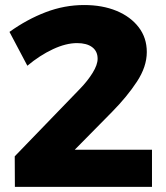

<svg xmlns="http://www.w3.org/2000/svg" viewBox="-20 -728 645 748"><path d="M291.9 -382.3Q321.6 -413 340.9 -444.3Q360.3 -475.6 360.3 -499.1Q360.3 -528.3 339.2 -544.2Q318.1 -560.1 280.1 -560.1Q237.1 -560.1 186.1 -536.3Q135 -512.4 86.6 -471.9L16.9 -603.7Q85 -652.6 158.1 -680.5Q231.1 -708.4 307.6 -708.4Q378.9 -708.4 433.8 -685.8Q488.7 -663.1 520.3 -621.9Q551.9 -580.7 551.9 -525.4Q551.9 -468.3 513.4 -409.8Q475 -351.3 416.4 -291.9L215.9 -88.6L192.4 -144.6H572.1V0H38L37.4 -119Z"/></svg>

Font: Alexandria
Style: Regular
Weight: 400
Designer: Mohamed Gaber
Foundry: Kief Type Foundry
Version: Version 5.100